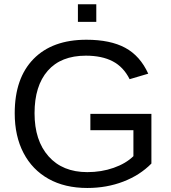

<svg xmlns="http://www.w3.org/2000/svg" viewBox="-20 -888 818 917"><path d="M397 -65.9Q464.4 -65.9 522.7 -86.4Q581.1 -106.9 617.2 -142.1V-266.1H411.6V-344.2H703.1V-106.9Q648.4 -51.3 569.1 -20.8Q489.7 9.8 397 9.8Q289.6 9.8 211.9 -33.7Q134.3 -77.1 92.3 -157.5Q50.3 -237.8 50.3 -347.2Q50.3 -514.6 140.1 -606.4Q230 -698.2 392.6 -698.2Q506.8 -698.2 578.1 -659.7Q649.4 -621.1 688 -536.1L599.1 -509.8Q569.8 -568.4 518.3 -595.2Q466.8 -622.1 390.1 -622.1Q271 -622.1 208 -550Q145 -478 145 -347.2Q145 -216.8 211.9 -141.4Q278.8 -65.9 397 -65.9ZM439.9 -867.7V-783.7H352.1V-867.7Z"/></svg>

Font: Arimo
Style: Regular
Weight: 400
Designer: Steve Matteson
Foundry: Monotype Imaging Inc.
Version: Version 1.33